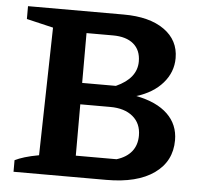

<svg xmlns="http://www.w3.org/2000/svg" viewBox="-49 -709 801 760"><g transform="rotate(5 351.5 -329.0)"><path d="M490 -341Q572 -325 615 -283.5Q658 -242 658 -180Q658 -96 590.5 -48Q523 0 401 0H32V-46Q48 -54 71 -61Q94 -68 127 -74L138 -582L32 -607V-658H412Q515 -658 573.5 -616.5Q632 -575 632 -504Q632 -448 594 -404.5Q556 -361 490 -341ZM272 -26 212 -85H434Q473 -97 493.5 -122.5Q514 -148 514 -186Q514 -234 481 -261.5Q448 -289 391 -289H259V-374H406Q488 -411 488 -478Q488 -523 459 -547.5Q430 -572 377 -572H212L272 -632Z"/></g></svg>

Font: Piazzolla 24pt
Style: Bold
Weight: 700
Designer: Juan Pablo del Peral
Foundry: Huerta Tipografica
Version: Version 2.005